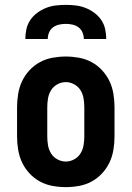

<svg xmlns="http://www.w3.org/2000/svg" viewBox="-20 -760 540 788"><path d="M250 8Q223 8 195.5 3Q168 -2 144 -15Q120 -28 101 -48.5Q82 -69 70.5 -93.5Q59 -118 54.5 -145.5Q50 -173 50 -200V-320Q50 -347 54.5 -374.5Q59 -402 70.5 -426.5Q82 -451 101 -471.5Q120 -492 144 -505Q168 -518 195.5 -523Q223 -528 250 -528Q277 -528 304.5 -523Q332 -518 356 -505Q380 -492 399 -471.5Q418 -451 429.5 -426.5Q441 -402 445.5 -374.5Q450 -347 450 -320V-200Q450 -173 445.5 -145.5Q441 -118 429.5 -93.5Q418 -69 399 -48.5Q380 -28 356 -15Q332 -2 304.5 3Q277 8 250 8ZM250 -97Q268 -97 284.5 -106Q301 -115 310.5 -130.5Q320 -146 323 -164Q326 -182 326 -200V-320Q326 -338 323 -356Q320 -374 310.5 -389.5Q301 -405 284.5 -414Q268 -423 250 -423Q232 -423 215.5 -414Q199 -405 189.5 -389.5Q180 -374 177 -356Q174 -338 174 -320V-200Q174 -182 177 -164Q180 -146 189.5 -130.5Q199 -115 215.5 -106Q232 -97 250 -97ZM84 -600Q84 -621 88.5 -641Q93 -661 104.5 -678Q116 -695 133 -707.5Q150 -720 169 -727.5Q188 -735 208.5 -737.5Q229 -740 250 -740Q271 -740 291.5 -737.5Q312 -735 331 -727.5Q350 -720 367 -707.5Q384 -695 395.5 -678Q407 -661 411.5 -641Q416 -621 416 -600H324Q324 -614 318.5 -627Q313 -640 302 -648Q291 -656 277.5 -659Q264 -662 250 -662Q236 -662 222.5 -659Q209 -656 198 -648Q187 -640 181.5 -627Q176 -614 176 -600Z"/></svg>

Font: Iosevka SS04 Extrabold
Style: Regular
Weight: 800
Monospace: yes
Designer: Belleve Invis
Foundry: Belleve Invis
Version: Version 19.0.0; ttfautohint (v1.8.4)